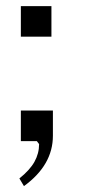

<svg xmlns="http://www.w3.org/2000/svg" viewBox="-20 -469 288 638"><path d="M49.3 -347.2V-448.7H150.9V-347.2ZM155.8 -18.1Q155.8 79.6 59.6 149.4L44.4 124Q79.1 96.2 94.5 68.6Q109.9 41 109.9 9.8L102.5 0H49.3V-101.6H155.8Z"/></svg>

Font: Happy Times at the IKOB
Style: Regular
Weight: 400
Designer: Lucas Le Bihan
Foundry: Lucas Le Bihan
Version: Version 1.000;PS 1.0;hotconv 1.0.88;makeotf.lib2.5.647800